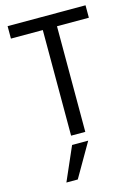

<svg xmlns="http://www.w3.org/2000/svg" viewBox="-135 -745 752 1059"><g transform="rotate(-15 241.0 -215.5)"><path d="M108 243 192 51H284L173 243ZM18 -674H463V-603H281V0H200V-603H18Z"/></g></svg>

Font: Hind Regular
Style: Regular
Weight: 400
Designer: Manushi Parikh, Satya Rajpurohit
Foundry: Indian Type Foundry
Version: Version 1.201;PS 1.0;hotconv 1.0.78;makeotf.lib2.5.61930; tt